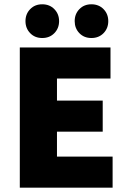

<svg xmlns="http://www.w3.org/2000/svg" viewBox="-20 -870 596 890"><path d="M71.8 0V-649.9H492.2V-505.9H244.1V-403.8H456.1V-259.8H244.1V-144H502V0ZM119.9 -716.3Q98.1 -738.8 98.1 -772Q98.1 -805.2 119.9 -827.6Q141.6 -850.1 175.8 -850.1Q210 -850.1 231.9 -827.6Q253.9 -805.2 253.9 -772Q253.9 -738.8 231.9 -716.3Q210 -693.8 175.8 -693.8Q141.6 -693.8 119.9 -716.3ZM347.9 -716.3Q326.2 -738.8 326.2 -772Q326.2 -805.2 347.9 -827.6Q369.6 -850.1 403.8 -850.1Q438 -850.1 460 -827.6Q481.9 -805.2 481.9 -772Q481.9 -738.8 460 -716.3Q438 -693.8 403.8 -693.8Q369.6 -693.8 347.9 -716.3Z"/></svg>

Font: Source Sans Pro Black
Style: Regular
Weight: 900
Designer: Paul D. Hunt
Foundry: Adobe Systems Incorporated
Version: Version 2.020;PS 2.0;hotconv 1.0.86;makeotf.lib2.5.63406